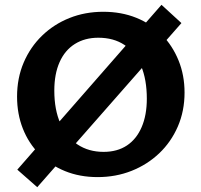

<svg xmlns="http://www.w3.org/2000/svg" viewBox="-20 -722 837 799"><path d="M386 15Q312 15 250.5 -10Q189 -35 144 -80.5Q99 -126 75 -187Q51 -248 51 -320Q51 -397 78.5 -461.5Q106 -526 155 -573.5Q204 -621 269 -647Q334 -673 410 -673Q485 -673 547 -648Q609 -623 653.5 -577.5Q698 -532 723 -470.5Q748 -409 748 -337Q748 -260 720 -195.5Q692 -131 642.5 -84Q593 -37 527.5 -11Q462 15 386 15ZM411 -90Q468 -90 508 -116.5Q548 -143 569.5 -193Q591 -243 591 -311Q591 -391 567 -448Q543 -505 498 -535Q453 -565 389 -565Q333 -565 291.5 -539Q250 -513 228 -463.5Q206 -414 206 -345Q206 -265 231.5 -208Q257 -151 303 -120.5Q349 -90 411 -90ZM135 57 52 -16 652 -702 735 -626Z"/></svg>

Font: Ysabeau Office ExtraBold
Style: Regular
Weight: 800
Designer: Christian Thalmann (Catharsis Fonts)
Version: Version 2.001;gftools[0.9.30]; featfreeze: tnum,lnum,ss02